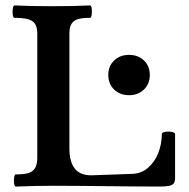

<svg xmlns="http://www.w3.org/2000/svg" viewBox="-20 -686 698 709"><path d="M379.9 -409.2Q379.9 -441.9 401.4 -462.6Q423 -483.4 456.6 -483.4Q490.2 -483.4 511.7 -462.6Q533.2 -441.9 533.2 -409.2Q533.2 -376.5 511.6 -355.5Q490.1 -334.5 456.5 -334.5Q422.9 -334.5 401.4 -355.4Q379.9 -376.3 379.9 -409.2ZM38.3 -42Q67.4 -42 84 -46.6Q100.6 -51.3 109.1 -64.7Q117.7 -78.2 117.7 -104V-563Q117.7 -586.3 108.6 -598.8Q99.5 -611.2 81.7 -615.6Q63.9 -620.1 33.7 -620.1Q28.8 -620.1 27.1 -631.6Q25.4 -643.1 27.3 -654.5Q29.3 -666 33.7 -666Q89.4 -663.1 173.4 -663.1Q256.8 -663.1 312.5 -666Q316.9 -666 318.6 -654.5Q320.3 -643.1 318.6 -631.6Q316.9 -620.1 312.5 -620.1Q285.2 -620.1 269 -615.6Q252.9 -611.2 244.6 -598.8Q236.3 -586.3 236.3 -563V-137.2Q236.3 -88.9 256 -63.7Q275.7 -38.6 316.9 -38.6L467.3 -43.9Q502 -44.9 526.9 -66.7Q551.8 -88.4 564.7 -121.8Q577.6 -155.3 577.6 -190.9Q577.6 -196.7 589.8 -198.9Q602.1 -201.2 614.3 -198.9Q626.5 -196.7 626.5 -190.9V-27.8Q626.5 -15.2 621.5 -8.8Q616.6 -2.5 604.6 0.2Q592.6 2.9 569.3 2.9Q521.5 2.9 473.1 2.4Q424.8 2 376.5 1.5Q328.1 1 280 0.5Q231.9 0 183.6 0Q111.3 0 38.6 2.9Q33.9 2.9 32.1 -8.3Q30.3 -19.5 32.2 -30.8Q34.2 -42 38.3 -42Z"/></svg>

Font: Junicode Two Beta VF
Style: Regular
Weight: 400
Designer: Peter S. Baker
Foundry: Briery Creek Software
Version: Version 1.031 beta; ttfautohint (v1.8.1.43-b0c9)